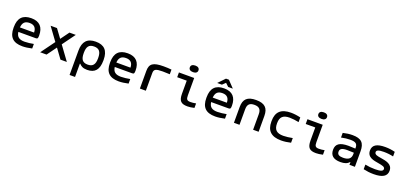

<svg xmlns="http://www.w3.org/2000/svg" viewBox="36 -1941 7128 3369"><g transform="rotate(20 3600.0 -257.0)"><path d="M534 -270C534 -422 460 -509 304 -509C144 -509 65 -427 65 -256V-244C65 -71 146 9 319 9C370 9 434 1 497 -14V-99C453 -89 374 -80 328 -80C228 -80 180 -117 169 -205H492C528 -205 534 -218 534 -270ZM168 -288C176 -380 217 -420 304 -420C390 -420 431 -373 432 -288Z M664 -500 840 -259 651 0H770L900 -178L1030 0H1149L959 -260L1134 -500H1016L900 -341L783 -500Z M1743 -244V-256C1743 -427 1665 -509 1507 -509C1349 -509 1272 -427 1272 -256V198H1374V-51H1381C1413 -16 1449 9 1529 9C1672 9 1743 -69 1743 -244ZM1374 -247V-253C1374 -370 1413 -419 1507 -419C1601 -419 1642 -370 1642 -253V-247C1642 -130 1601 -81 1507 -81C1413 -81 1374 -130 1374 -247Z M2334 -270C2334 -422 2260 -509 2104 -509C1944 -509 1865 -427 1865 -256V-244C1865 -71 1946 9 2119 9C2170 9 2234 1 2297 -14V-99C2253 -89 2174 -80 2128 -80C2028 -80 1980 -117 1969 -205H2292C2328 -205 2334 -218 2334 -270ZM1968 -288C1976 -380 2017 -420 2104 -420C2190 -420 2231 -373 2232 -288Z M2789 -419C2820 -419 2875 -418 2920 -415V-502C2872 -507 2824 -509 2773 -509C2575 -509 2513 -463 2513 -330V0H2624V-330C2624 -401 2659 -419 2789 -419Z M3426 -81C3365 -81 3345 -100 3345 -174V-500H3060V-411H3238V-169C3238 -33 3283 9 3403 9C3441 9 3473 4 3529 -8V-92C3489 -84 3456 -81 3426 -81ZM3209 -649C3209 -612 3238 -589 3291 -589C3341 -589 3370 -612 3370 -649V-651C3370 -689 3341 -712 3291 -712C3238 -712 3209 -689 3209 -651Z M4134 -270C4134 -422 4060 -509 3904 -509C3744 -509 3665 -427 3665 -256V-244C3665 -71 3746 9 3919 9C3970 9 4034 1 4097 -14V-99C4053 -89 3974 -80 3928 -80C3828 -80 3780 -117 3769 -205H4092C4128 -205 4134 -218 4134 -270ZM3754 -556H3842L3900 -612L3959 -556H4046L3928 -680H3873ZM3768 -288C3776 -380 3817 -420 3904 -420C3990 -420 4031 -373 4032 -288Z M4269 -295V0H4373V-291C4373 -380 4411 -419 4500 -419C4589 -419 4627 -380 4627 -291V0H4730V-295C4730 -444 4660 -509 4500 -509C4340 -509 4269 -444 4269 -295Z M4879 -256V-244C4879 -72 4969 9 5151 9C5209 9 5270 1 5331 -14V-101C5280 -90 5207 -81 5160 -81C5038 -81 4983 -129 4983 -247V-253C4983 -371 5038 -419 5160 -419C5207 -419 5280 -410 5331 -399V-486C5270 -501 5208 -509 5151 -509C4969 -509 4879 -428 4879 -256Z M5826 -81C5765 -81 5745 -100 5745 -174V-500H5460V-411H5638V-169C5638 -33 5683 9 5803 9C5841 9 5873 4 5929 -8V-92C5889 -84 5856 -81 5826 -81ZM5609 -649C5609 -612 5638 -589 5691 -589C5741 -589 5770 -612 5770 -649V-651C5770 -689 5741 -712 5691 -712C5638 -712 5609 -689 5609 -651Z M6300 -509C6240 -509 6186 -501 6123 -486V-399C6182 -412 6239 -419 6289 -419C6390 -419 6426 -394 6426 -315V-303C6365 -307 6321 -308 6297 -308C6134 -308 6065 -259 6065 -151C6065 -43 6131 9 6258 9C6334 9 6386 -9 6420 -50H6426V0H6528V-288C6528 -446 6465 -509 6300 -509ZM6167 -152C6167 -207 6207 -230 6302 -230C6331 -230 6381 -228 6426 -226V-201C6426 -119 6380 -78 6277 -78C6201 -78 6167 -101 6167 -152Z M6892 -201C6970 -187 7020 -178 7020 -136C7020 -98 6978 -81 6873 -81C6808 -81 6746 -87 6687 -99V-13C6750 1 6809 9 6879 9C7040 9 7124 -38 7124 -142C7124 -266 7003 -285 6905 -301C6841 -311 6781 -320 6781 -367C6781 -402 6815 -420 6918 -420C6981 -420 7040 -413 7095 -400V-486C7036 -501 6978 -509 6912 -509C6754 -509 6678 -462 6678 -361C6678 -229 6808 -216 6892 -201Z"/></g></svg>

Font: LT Wave Mono Medium
Style: Regular
Weight: 500
Designer: Daniel Lyons
Version: Version 2.5 (Glyphs App)